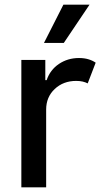

<svg xmlns="http://www.w3.org/2000/svg" viewBox="-20 -802 436 822"><path d="M177.6 0H71.4V-545.5H174V-458.8H179.7Q194.6 -502.8 232.2 -528.2Q269.9 -553.6 318.2 -553.6Q340.6 -553.6 358.3 -548.3Q376.1 -543 389.6 -533.7L355.5 -445Q345.9 -449.9 333.8 -452.8Q321.7 -455.6 306.1 -455.6Q251.1 -455.6 214.3 -421Q177.6 -386.4 177.6 -333.1ZM253.2 -618.3H168.3L251.4 -782H363.3Z"/></svg>

Font: Linik Sans Medium
Style: Regular
Weight: 500
Designer: Rasmus Andersson (font), Cristiano Sobral (main changes)
Foundry: rsms
Version: Version 3.018;June 1, 2022;FontCreator 14.0.0.2814 64-bit; t